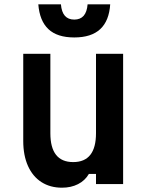

<svg xmlns="http://www.w3.org/2000/svg" viewBox="-20 -855 690 892"><path d="M552 -605V0H426V-47H393Q375 -16 342.5 0.5Q310 17 268 17Q213 17 172.5 -9Q132 -35 110 -84Q88 -133 88 -200V-605H214V-236Q214 -169 240.5 -135.5Q267 -102 320 -102Q373 -102 399.5 -135.5Q426 -169 426 -236V-605ZM263 -835Q266 -799 281.5 -781.5Q297 -764 325 -764Q353 -764 368.5 -781.5Q384 -799 387 -835H492Q487 -758 445.5 -719.5Q404 -681 325 -681Q246 -681 205 -719.5Q164 -758 158 -835Z"/></svg>

Font: Martian Mono SemiCondensed Medium
Style: Regular
Weight: 500
Width: 4
Designer: Roman Shamin
Foundry: Evil Martians
Version: Version 1.000